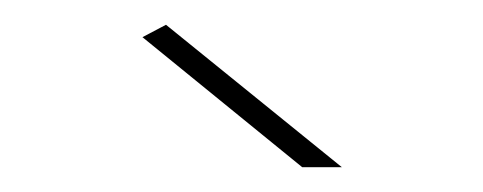

<svg xmlns="http://www.w3.org/2000/svg" viewBox="-20 -759 390 155"><path d="M114 -739 95 -729 224 -624H256Z"/></svg>

Font: Montserrat Thin
Style: Regular
Weight: 250
Designer: Julieta Ulanovsky
Foundry: Julieta Ulanovsky
Version: Version 4.000